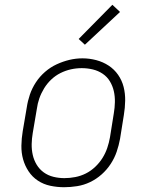

<svg xmlns="http://www.w3.org/2000/svg" viewBox="-20 -775 640 803"><path d="M248 8Q219 8 190.5 2Q162 -4 138.5 -19.5Q115 -35 99.5 -58.5Q84 -82 76.5 -109Q69 -136 69.5 -166Q70 -196 75 -226L92 -326Q96 -353 105 -379.5Q114 -406 130 -430.5Q146 -455 168.5 -474.5Q191 -494 217 -506Q243 -518 270 -524.5Q297 -531 325 -531Q354 -531 382.5 -523.5Q411 -516 434.5 -500.5Q458 -485 474 -462Q490 -439 497 -411.5Q504 -384 503.5 -354Q503 -324 498 -294L482 -194Q477 -167 468 -140.5Q459 -114 443 -89.5Q427 -65 405 -45.5Q383 -26 357 -13.5Q331 -1 303 3.5Q275 8 248 8ZM249 -30Q272 -30 295 -34.5Q318 -39 339 -49.5Q360 -60 378 -77Q396 -94 408.5 -114Q421 -134 428.5 -156Q436 -178 440 -201L456 -301Q460 -324 460.5 -348Q461 -372 456 -394Q451 -416 439.5 -435Q428 -454 409.5 -466.5Q391 -479 368.5 -484.5Q346 -490 322 -490Q299 -490 276.5 -485Q254 -480 233 -469.5Q212 -459 194.5 -442.5Q177 -426 164.5 -405.5Q152 -385 144.5 -363.5Q137 -342 134 -319L117 -219Q113 -196 112.5 -172.5Q112 -149 117 -127Q122 -105 133.5 -86Q145 -67 163 -54Q181 -41 203.5 -35.5Q226 -30 249 -30ZM335 -588 309 -612 450 -755 482 -725Z"/></svg>

Font: Iosevka Etoile XLtObl
Style: Regular
Weight: 200
Italic angle: -9°
Designer: Belleve Invis
Foundry: Belleve Invis
Version: Version 15.5.2; ttfautohint (v1.8.4)